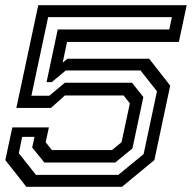

<svg xmlns="http://www.w3.org/2000/svg" viewBox="-28 -720 739 740"><path d="M73.5 0 -7.5 -103 19.5 -229H160.5L148 -172L172 -141.5H403.5L440.5 -172L472.5 -321.5L448.5 -352H222L168.5 -304H35L119.5 -700H691.5L661.5 -558.5H230.5L213.5 -478.5L231.5 -493.5H547L628 -390L567 -103L442 0ZM110.5 -46H428L525.5 -126L577 -368L513.5 -448.5H225.5L171.5 -403.5H151.5L194.5 -606.5H624.5L634.5 -654H157.5L93 -351H162L222 -401H481L524.5 -346L482.5 -148L416 -93.5H143L96 -151.5L105 -192.5H57.5L44.5 -129.5Z"/></svg>

Font: Tourney Expanded Medium
Style: Italic
Weight: 500
Width: 7
Italic angle: -12°
Designer: Tyler Finck
Foundry: Etcetera Type Co
Version: Version 1.010; ttfautohint (v1.8.3)